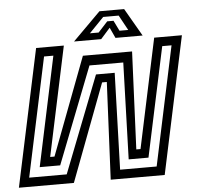

<svg xmlns="http://www.w3.org/2000/svg" viewBox="-69 -917 1008 976"><g transform="rotate(-5 434.5 -429.0)"><path d="M137 -700H278.5L160 -142H182L370.5 -640H621.5L599.5 -142H621L739.5 -700H881L732 0H456.5L480 -496.5H456L268.5 0H-12ZM173.5 -653.5 44.5 -46.5H236L428.5 -539.5H524L508.5 -46.5H695L824 -653.5H776.5L657.5 -95H556.5L572 -588H399.5L207 -95H102.5L221 -653.5ZM474 -858H600L682 -716H543.5L518.5 -770L470.5 -716H332ZM490.5 -827.5 416 -750.5H460.5L509 -803.5H541L567 -750.5H611.5L569.5 -827.5Z"/></g></svg>

Font: Tourney Medium
Style: Italic
Weight: 500
Italic angle: -12°
Version: Version 1.015